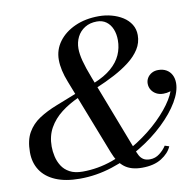

<svg xmlns="http://www.w3.org/2000/svg" viewBox="-84 -846 964 943"><g transform="rotate(-10 398.0 -375.0)"><path d="M550 10Q495.5 10 463 -14.8Q430.5 -39.5 411 -91L263.5 -469.5Q251 -501 244.8 -529Q238.5 -557 238.5 -583Q238.5 -633 268 -673Q297.5 -713 349.5 -736.5Q401.5 -760 469 -760Q501.5 -760 532.2 -751.8Q563 -743.5 587.8 -727.8Q612.5 -712 627 -688.8Q641.5 -665.5 641.5 -635.5Q641.5 -597.5 621.5 -566Q601.5 -534.5 567.2 -508Q533 -481.5 489.8 -458.8Q446.5 -436 400 -416.5L390 -441Q444 -463 477.2 -491.8Q510.5 -520.5 525.8 -555Q541 -589.5 541 -628Q541 -659 531 -683.2Q521 -707.5 501.8 -721.8Q482.5 -736 455 -736Q420 -736 394.8 -720.2Q369.5 -704.5 356.2 -678Q343 -651.5 343 -620Q343 -594 352.2 -558.2Q361.5 -522.5 382 -469.5L529.5 -86Q535.5 -67.5 543 -53.5Q550.5 -39.5 562.8 -31.8Q575 -24 595 -24Q622 -24 643.5 -40.8Q665 -57.5 677.5 -77.5L699 -70.5Q685 -37.5 647.2 -13.8Q609.5 10 550 10ZM239.5 10Q168 10 119 -11Q70 -32 45 -70.2Q20 -108.5 20 -160Q20 -220 41.8 -258Q63.5 -296 101.5 -320.8Q139.5 -345.5 188.2 -364.5Q237 -383.5 291 -405L301 -383.5Q252.5 -362 213.8 -332Q175 -302 152.5 -262Q130 -222 130 -169.5Q130 -145.5 135.8 -119.8Q141.5 -94 155.5 -71.8Q169.5 -49.5 194.8 -35.8Q220 -22 259 -22Q335 -22 407.8 -47.8Q480.5 -73.5 544 -114.5Q607.5 -155.5 656 -203Q704.5 -250.5 731.8 -295Q759 -339.5 759 -371H785Q785 -358.5 775 -349.2Q765 -340 749.2 -335Q733.5 -330 716 -330Q696 -330 680.8 -338.2Q665.5 -346.5 656.8 -360.5Q648 -374.5 648 -392Q648 -407.5 655.8 -420.2Q663.5 -433 677.5 -441Q691.5 -449 710 -449Q734 -449 751 -439Q768 -429 777 -411.5Q786 -394 786 -371Q786 -329 756 -278.2Q726 -227.5 673 -176.8Q620 -126 550.5 -83.8Q481 -41.5 401.5 -15.8Q322 10 239.5 10Z"/></g></svg>

Font: Bodoni Moda 9pt
Style: Italic
Weight: 400
Italic angle: -13°
Designer: Owen Earl
Foundry: indestructible type
Version: Version 2.005